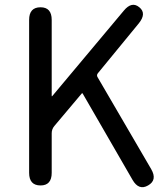

<svg xmlns="http://www.w3.org/2000/svg" viewBox="-20 -764 686 791"><path d="M147 0Q100 0 100 -52V-682Q100 -734 147 -734Q193 -734 193 -682V-370Q193 -365 196 -369L490 -720Q523 -760 554 -734Q585 -709 552 -668L383 -462Q377 -454 382 -446L603 -67Q629 -22 590 0Q552 22 526 -23L321 -378Q319 -382 316 -378L204 -245Q193 -232 193 -215V-52Q193 0 147 0Z"/></svg>

Font: Resource Han Rounded HK
Style: Regular
Weight: 400
Designer: Cyano Hao (round all glyphs); Ryoko NISHIZUKA  (kana, bopomofo & ideographs); Paul D. Hunt (Latin, Greek & Cyrillic); Sa
Foundry: Cyano Hao
Version: 0.990